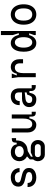

<svg xmlns="http://www.w3.org/2000/svg" viewBox="1595 -2405 1010 4240"><g transform="rotate(-90 2100.0 -285.0)"><path d="M298 -78Q354 -78 386.5 -95.5Q419 -113 420 -151Q420 -175 403.5 -190Q387 -205 362 -212.5Q337 -220 293 -229Q231 -242 192.5 -256Q154 -270 126.5 -301.5Q99 -333 99 -389Q99 -435 123 -472Q147 -509 193 -530.5Q239 -552 302 -552Q370 -552 417 -523.5Q464 -495 486.5 -450.5Q509 -406 509 -358H419Q419 -400 390 -431Q361 -462 302 -462Q245 -462 217 -441.5Q189 -421 189 -389Q189 -367 205 -354Q221 -341 244 -333.5Q267 -326 311 -316Q374 -302 413.5 -287Q453 -272 481.5 -239Q510 -206 510 -149Q510 -91 478 -55Q446 -19 398 -3.5Q350 12 298 12Q241 12 193 -10Q145 -32 117 -76Q89 -120 90 -182L180 -180Q179 -129 212 -103.5Q245 -78 298 -78Z M660 -364Q660 -415 684.5 -458Q709 -501 753 -526Q797 -551 854 -551Q933 -551 980.5 -514Q1028 -477 1030 -422H1070V-440Q1070 -489 1090 -509.5Q1110 -530 1159 -530H1170V-435H1119Q1119 -323 1072 -265.5Q1025 -208 967.5 -192Q910 -176 854 -176Q797 -176 753 -201Q709 -226 684.5 -269Q660 -312 660 -364ZM993 -364Q993 -409 957.5 -435Q922 -461 870 -461Q821 -461 785.5 -434.5Q750 -408 750 -364Q750 -319 786 -292.5Q822 -266 870 -266Q922 -266 957.5 -292Q993 -318 993 -364ZM660 45Q660 9 678.5 -27Q697 -63 736 -81L815 -20Q783 -20 766.5 -2Q750 16 750 45Q750 72 767 91Q784 110 815 110H973Q1002 110 1020 91Q1038 72 1038 45Q1038 18 1020 -1Q1002 -20 973 -20H700V-131L837 -259L905 -189L760 -107V-67L854 -110H973Q1014 -110 1049.5 -90Q1085 -70 1106.5 -34.5Q1128 1 1128 45Q1128 112 1087 156Q1046 200 983 200H805Q766 200 733 180Q700 160 680 124.5Q660 89 660 45Z M1295 -174V-530H1385V-192Q1385 -138 1409 -108Q1433 -78 1484 -78Q1515 -78 1542 -98.5Q1569 -119 1585.5 -163.5Q1602 -208 1602 -277V-530H1692V-90H1753V0H1729Q1677 0 1659.5 -32Q1642 -64 1645 -120L1646 -140H1606Q1589 -55 1551.5 -21.5Q1514 12 1461 12Q1414 12 1376 -11.5Q1338 -35 1316.5 -77Q1295 -119 1295 -174Z M2341 0H2317Q2264 0 2237 -28Q2210 -56 2210 -100V-140H2170Q2159 -66 2125.5 -27Q2092 12 2030 12Q1942 12 1898.5 -31.5Q1855 -75 1855 -150Q1855 -193 1876.5 -228Q1898 -263 1940.5 -283.5Q1983 -304 2044 -304H2180V-375Q2180 -419 2157 -440.5Q2134 -462 2094 -462Q2038 -462 2013 -432Q1988 -402 1988 -355H1898Q1898 -451 1951.5 -501.5Q2005 -552 2094 -552Q2178 -552 2224 -502Q2270 -452 2270 -355V-90H2341ZM2130 -188 2180 -204V-244L2031 -226Q1992 -221 1968.5 -201Q1945 -181 1945 -150Q1945 -112 1966.5 -95Q1988 -78 2030 -78Q2072 -78 2093 -105.5Q2114 -133 2130 -188Z M2515 -390 2495 -530H2596L2553 -420H2593Q2611 -496 2651 -524Q2691 -552 2746 -552Q2793 -552 2831 -528.5Q2869 -505 2890.5 -463Q2912 -421 2912 -366V-281H2822V-348Q2822 -402 2798 -432Q2774 -462 2723 -462Q2691 -462 2664.5 -444.5Q2638 -427 2621.5 -384.5Q2605 -342 2605 -273V0H2515Z M3535 0H3445V-34L3485 -146H3445Q3425 -70 3379.5 -29Q3334 12 3269 12Q3181 12 3129.5 -61.5Q3078 -135 3078 -268Q3078 -356 3101.5 -420Q3125 -484 3168.5 -518Q3212 -552 3269 -552Q3337 -552 3383.5 -506Q3430 -460 3448 -375H3488L3445 -510V-770H3535ZM3399 -268Q3399 -358 3368.5 -410Q3338 -462 3285 -462Q3232 -462 3200 -410Q3168 -358 3168 -268Q3168 -178 3200 -128Q3232 -78 3285 -78Q3338 -78 3368.5 -127.5Q3399 -177 3399 -268Z M3900 -462Q3837 -462 3801 -414.5Q3765 -367 3765 -269Q3765 -171 3801 -124.5Q3837 -78 3900 -78Q3963 -78 3999 -124.5Q4035 -171 4035 -269Q4035 -367 3999 -414.5Q3963 -462 3900 -462ZM3900 -552Q3963 -552 4014 -519.5Q4065 -487 4095 -423Q4125 -359 4125 -269Q4125 -177 4095 -114Q4065 -51 4014 -19.5Q3963 12 3900 12Q3837 12 3786 -19.5Q3735 -51 3705 -114Q3675 -177 3675 -269Q3675 -359 3705 -423Q3735 -487 3786 -519.5Q3837 -552 3900 -552Z"/></g></svg>

Font: Fliege Mono Thin
Style: Regular
Weight: 100
Version: Version 0.020;Glyphs 3.3 (3306)